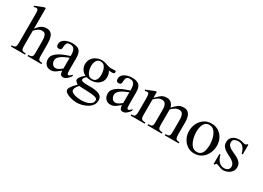

<svg xmlns="http://www.w3.org/2000/svg" viewBox="-18 -1403 3252 2376"><g transform="rotate(30 1608.5 -215.5)"><path d="M447.8 0H248.5V-17.1Q288.1 -17.1 300.8 -30Q313.5 -43 313.5 -82.5V-241.2Q313.5 -272 310.1 -299.6Q306.6 -327.1 293.2 -344.7Q279.8 -362.3 248.5 -362.3Q217.8 -362.3 192.1 -344.2Q166.5 -326.2 147.5 -304.7V-82.5Q147.5 -42.5 158.7 -29.8Q169.9 -17.1 211.9 -17.1V0H11.7V-17.1Q50.8 -17.1 62.5 -31.2Q74.2 -45.4 74.2 -82.5V-509.8Q74.2 -537.6 69.1 -554.4Q64 -571.3 44.4 -571.3Q36.1 -571.3 28.1 -569.3Q20 -567.4 11.7 -564.5L4.9 -579.6L127 -627.4H147.5V-332Q170.9 -367.2 204.3 -391.8Q237.8 -416.5 281.7 -416.5Q320.3 -416.5 342 -399.2Q363.8 -381.8 373.3 -354Q382.8 -326.2 385.3 -294.4Q387.7 -262.7 387.7 -233.9V-82.5Q387.7 -45.4 398.4 -31.2Q409.2 -17.1 447.8 -17.1Z M853 -84V-58.6Q836.4 -36.1 812 -13.9Q787.6 8.3 756.8 8.3Q728.5 8.3 719.2 -13.2Q710 -34.7 710 -58.6Q680.7 -35.2 650.4 -13.4Q620.1 8.3 580.6 8.3Q534.7 8.3 509.5 -21.7Q484.4 -51.8 484.4 -96.2Q484.4 -132.8 508.3 -160.9Q532.2 -189 568.6 -209.5Q605 -230 643.3 -244.1Q681.6 -258.3 710 -267.6V-284.2Q710 -311.5 704.6 -335.7Q699.2 -359.9 683.1 -375Q667 -390.1 634.3 -390.1Q594.2 -390.1 584.5 -368.9Q574.7 -347.7 574.7 -314.5Q574.7 -294.9 566.9 -283.7Q559.1 -272.5 537.1 -272.5Q516.6 -272.5 508.3 -284.2Q500 -295.9 500 -314.5Q500 -351.1 524.4 -373.5Q548.8 -396 583.3 -406.2Q617.7 -416.5 647.9 -416.5Q724.6 -416.5 753.9 -385.3Q783.2 -354 783.2 -278.3V-140.6Q783.2 -123.5 783.4 -102.3Q783.7 -81.1 785.6 -69.8Q786.6 -61.5 791 -54.7Q795.4 -47.9 804.7 -47.9Q811.5 -47.9 821.3 -55.2Q831.1 -62.5 840.1 -71Q849.1 -79.6 853 -84ZM710 -87.9V-242.7Q680.2 -231.4 644.8 -214.4Q609.4 -197.3 584 -173.1Q558.6 -148.9 558.6 -116.7Q558.6 -90.3 575.2 -66.9Q591.8 -43.5 621.6 -43.5Q644.5 -43.5 668.2 -58.3Q691.9 -73.2 710 -87.9Z M1289.6 -368.7Q1289.6 -354.5 1278.3 -350.1Q1267.1 -345.7 1252.4 -345.7Q1241.2 -345.7 1229.2 -346.7Q1217.3 -347.7 1209 -348.1Q1221.7 -331.1 1227.3 -309.8Q1232.9 -288.6 1232.9 -267.6Q1232.9 -222.7 1210.2 -192.1Q1187.5 -161.6 1151.4 -146.2Q1115.2 -130.9 1073.7 -130.9Q1058.6 -130.9 1043.2 -132.8Q1027.8 -134.8 1012.2 -139.6Q1001 -130.4 990 -117.9Q979 -105.5 979 -90.3Q979 -72.8 1001 -66.9Q1022.9 -61 1057.9 -60.8Q1092.8 -60.5 1131.8 -59.6Q1170.9 -58.6 1205.8 -50.8Q1240.7 -43 1262.7 -22.7Q1284.7 -2.4 1284.7 37.1Q1284.7 77.6 1262.5 107.7Q1240.2 137.7 1205.1 157.2Q1169.9 176.8 1130.9 186.3Q1091.8 195.8 1058.1 195.8Q1041 195.8 1011.7 191.2Q982.4 186.5 952.1 176.3Q921.9 166 901.1 149.9Q880.4 133.8 880.4 111.3Q880.4 94.7 896.2 71.8Q912.1 48.8 931.6 28.1Q951.2 7.3 961.9 -3.4Q950.7 -11.2 935.5 -24.4Q920.4 -37.6 920.4 -52.7Q920.4 -69.3 933.1 -87.6Q945.8 -106 962.4 -122.1Q979 -138.2 990.7 -147.5Q955.1 -164.1 934.3 -197.8Q913.6 -231.4 913.6 -270Q913.6 -315.4 936 -348.4Q958.5 -381.3 995.4 -398.9Q1032.2 -416.5 1074.7 -416.5Q1100.6 -416.5 1125 -408.7Q1149.4 -400.9 1173.6 -392.8Q1197.8 -384.8 1222.7 -384.8Q1233.9 -384.8 1245.6 -386.2Q1257.3 -387.7 1269.5 -387.7Q1280.8 -387.7 1285.2 -385.3Q1289.6 -382.8 1289.6 -368.7ZM1155.3 -255.4Q1155.3 -283.2 1147.9 -315.7Q1140.6 -348.1 1121.6 -371.6Q1102.5 -395 1067.9 -395Q1038.6 -395 1021.7 -378.9Q1004.9 -362.8 997.8 -338.6Q990.7 -314.5 990.7 -289.6Q990.7 -261.7 998.3 -229.7Q1005.9 -197.8 1025.1 -175Q1044.4 -152.3 1079.6 -152.3Q1110.4 -152.3 1126.7 -167.5Q1143.1 -182.6 1149.2 -206.3Q1155.3 -230 1155.3 -255.4ZM1252.4 53.7Q1252.4 35.6 1238.5 27.3Q1224.6 19 1209 15.6Q1191.9 11.7 1163.1 9.3Q1134.3 6.8 1101.1 5.6Q1067.9 4.4 1037.1 3.2Q1006.3 2 985.8 0Q973.6 14.6 959 35.6Q944.3 56.6 944.3 78.1Q944.3 98.1 962.4 110.8Q980.5 123.5 1006.6 130.1Q1032.7 136.7 1057.9 139.2Q1083 141.6 1097.7 141.6Q1117.7 141.6 1143.8 137.7Q1169.9 133.8 1194.8 124Q1219.7 114.3 1236.1 97.2Q1252.4 80.1 1252.4 53.7Z M1707 -84V-58.6Q1690.4 -36.1 1666 -13.9Q1641.6 8.3 1610.8 8.3Q1582.5 8.3 1573.2 -13.2Q1564 -34.7 1564 -58.6Q1534.7 -35.2 1504.4 -13.4Q1474.1 8.3 1434.6 8.3Q1388.7 8.3 1363.5 -21.7Q1338.4 -51.8 1338.4 -96.2Q1338.4 -132.8 1362.3 -160.9Q1386.2 -189 1422.6 -209.5Q1459 -230 1497.3 -244.1Q1535.6 -258.3 1564 -267.6V-284.2Q1564 -311.5 1558.6 -335.7Q1553.2 -359.9 1537.1 -375Q1521 -390.1 1488.3 -390.1Q1448.2 -390.1 1438.5 -368.9Q1428.7 -347.7 1428.7 -314.5Q1428.7 -294.9 1420.9 -283.7Q1413.1 -272.5 1391.1 -272.5Q1370.6 -272.5 1362.3 -284.2Q1354 -295.9 1354 -314.5Q1354 -351.1 1378.4 -373.5Q1402.8 -396 1437.3 -406.2Q1471.7 -416.5 1502 -416.5Q1578.6 -416.5 1607.9 -385.3Q1637.2 -354 1637.2 -278.3V-140.6Q1637.2 -123.5 1637.5 -102.3Q1637.7 -81.1 1639.6 -69.8Q1640.6 -61.5 1645 -54.7Q1649.4 -47.9 1658.7 -47.9Q1665.5 -47.9 1675.3 -55.2Q1685.1 -62.5 1694.1 -71Q1703.1 -79.6 1707 -84ZM1564 -87.9V-242.7Q1534.2 -231.4 1498.8 -214.4Q1463.4 -197.3 1438 -173.1Q1412.6 -148.9 1412.6 -116.7Q1412.6 -90.3 1429.2 -66.9Q1445.8 -43.5 1475.6 -43.5Q1498.5 -43.5 1522.2 -58.3Q1545.9 -73.2 1564 -87.9Z M2408.7 0H2208.5V-17.1Q2239.7 -17.1 2253.4 -23.9Q2267.1 -30.8 2270.3 -46.9Q2273.4 -63 2273.4 -91.3V-266.6Q2273.4 -289.1 2268.3 -311.5Q2263.2 -334 2248.8 -348.9Q2234.4 -363.8 2206.1 -363.8Q2175.3 -363.8 2148.9 -346.4Q2122.6 -329.1 2101.6 -308.1V-91.3Q2101.6 -63 2105.2 -46.9Q2108.9 -30.8 2123 -23.9Q2137.2 -17.1 2167.5 -17.1V0H1962.4V-17.1Q1994.6 -17.1 2008.3 -23.4Q2022 -29.8 2025.1 -46.1Q2028.3 -62.5 2028.3 -91.3V-266.6Q2028.3 -290 2022.9 -312.7Q2017.6 -335.4 2002.9 -350.3Q1988.3 -365.2 1960 -365.2Q1928.7 -365.2 1902.6 -347.4Q1876.5 -329.6 1855.5 -308.1V-91.3Q1855.5 -63 1859.4 -46.9Q1863.3 -30.8 1877.2 -23.9Q1891.1 -17.1 1921.9 -17.1V0H1721.7V-17.1Q1764.6 -17.1 1773.4 -34.9Q1782.2 -52.7 1782.2 -91.3V-284.7Q1782.2 -311.5 1777.6 -335Q1772.9 -358.4 1751.5 -358.4Q1743.7 -358.4 1736.1 -356.2Q1728.5 -354 1721.7 -351.6L1713.9 -367.2L1836.4 -416.5H1855.5V-331.1Q1884.3 -361.8 1917.7 -389.2Q1951.2 -416.5 1996.1 -416.5Q2039.6 -416.5 2064.5 -394Q2089.4 -371.6 2099.6 -331.1Q2128.4 -363.8 2160.9 -390.1Q2193.4 -416.5 2240.7 -416.5Q2284.7 -416.5 2307.9 -394.3Q2331.1 -372.1 2339.4 -337.6Q2347.7 -303.2 2347.7 -266.6V-91.3Q2347.7 -53.7 2357.2 -35.4Q2366.7 -17.1 2408.7 -17.1Z M2833.5 -210Q2833.5 -151.4 2809.3 -100.3Q2785.2 -49.3 2740.7 -17.8Q2696.3 13.7 2634.3 13.7Q2576.2 13.7 2532.7 -16.6Q2489.3 -46.9 2465.6 -95.2Q2441.9 -143.6 2441.9 -198.2Q2441.9 -254.9 2466.1 -304.7Q2490.2 -354.5 2534.4 -385.5Q2578.6 -416.5 2638.7 -416.5Q2697.8 -416.5 2741.5 -388.7Q2785.2 -360.8 2809.3 -314Q2833.5 -267.1 2833.5 -210ZM2751 -175.3Q2751 -204.6 2745.1 -240.7Q2739.3 -276.9 2724.9 -310.5Q2710.4 -344.2 2686 -366Q2661.6 -387.7 2624 -387.7Q2584 -387.7 2562.7 -362.8Q2541.5 -337.9 2533.4 -302.5Q2525.4 -267.1 2525.4 -234.9Q2525.4 -206.1 2531.5 -169.4Q2537.6 -132.8 2552 -98.6Q2566.4 -64.5 2590.8 -42Q2615.2 -19.5 2652.3 -19.5Q2694.8 -19.5 2716.1 -44.7Q2737.3 -69.8 2744.1 -106Q2751 -142.1 2751 -175.3Z M3184.6 -102.1Q3184.6 -67.4 3164.1 -41.3Q3143.6 -15.1 3112.3 -0.7Q3081.1 13.7 3048.8 13.7Q3029.8 13.7 3010.3 6.6Q2990.7 -0.5 2972.9 -7.6Q2955.1 -14.6 2940.9 -14.6Q2936 -14.6 2931.9 -6.3Q2927.7 2 2925.3 5.9H2910.2V-138.2H2925.3Q2931.6 -106.4 2947.3 -78.1Q2962.9 -49.8 2988.3 -32.2Q3013.7 -14.6 3048.8 -14.6Q3076.2 -14.6 3097.4 -30Q3118.7 -45.4 3118.7 -74.2Q3118.7 -107.9 3097.4 -129.4Q3076.2 -150.9 3044.9 -166.7Q3013.7 -182.6 2982.4 -200Q2951.2 -217.3 2929.9 -242.7Q2908.7 -268.1 2908.7 -308.1Q2908.7 -345.7 2927.5 -369.6Q2946.3 -393.6 2976.3 -405Q3006.3 -416.5 3039.6 -416.5Q3062.5 -416.5 3084.5 -408.7Q3106.4 -400.9 3128.4 -400.9Q3140.6 -400.9 3147.5 -416.5H3163.1V-278.3H3147.5Q3141.1 -307.1 3127.9 -333Q3114.7 -358.9 3093 -375.2Q3071.3 -391.6 3038.1 -391.6Q3021 -391.6 3002.9 -387.2Q2984.9 -382.8 2972.7 -371.1Q2960.4 -359.4 2960.4 -336.9Q2960.4 -307.6 2976.6 -288.8Q2992.7 -270 3018.3 -256.6Q3043.9 -243.2 3072.5 -230.7Q3101.1 -218.3 3126.7 -202.4Q3152.3 -186.5 3168.5 -162.8Q3184.6 -139.2 3184.6 -102.1Z"/></g></svg>

Font: Rohingya Solluk
Style: Regular
Weight: 400
Designer: SIL International
Foundry: SIL International
Version: Version 1.001